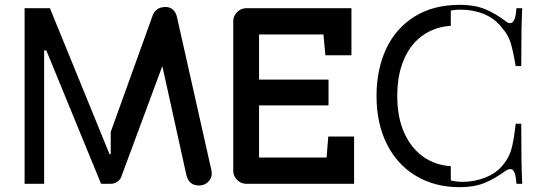

<svg xmlns="http://www.w3.org/2000/svg" viewBox="-20 -762 2247 796"><path d="M172 -553H163V0H82V-728H187L434 -123H439V-215L613 -698Q626 -733 667 -733Q685 -733 697.5 -721.5Q710 -710 714 -690L852 -76Q858 -54 858 -43Q858 -23 843 -8Q828 7 805 7Q764 7 753 -35L653 -488L485 -35Q481 -19 468 -9.5Q455 0 439 0H399Z M1054 -432H1342V-325H1054V-109H1334L1341 -196H1448V0H1001Q979 0 963 -16Q947 -32 947 -54V-674Q947 -696 963 -712Q979 -728 1001 -728H1437V-533H1329L1321 -619H1054Z M1627 -364Q1627 -275 1656 -211Q1685 -147 1735 -112Q1785 -77 1849 -73V-14Q1872 -8 1898 -8Q1946 -8 1992 -26Q2038 -44 2066 -79Q2090 -108 2100 -143Q2110 -178 2118 -249H2141Q2141 -71 2145 0H2121Q2119 -32 2113 -46.5Q2107 -61 2096 -61Q2086 -61 2075 -53Q2030 -20 1987.5 -3Q1945 14 1885 14Q1783 14 1705 -32.5Q1627 -79 1584 -164.5Q1541 -250 1541 -364Q1541 -473 1580.5 -558.5Q1620 -644 1698 -693Q1776 -742 1886 -742Q1947 -742 1990 -724.5Q2033 -707 2075 -675Q2086 -666 2094 -666Q2106 -666 2112.5 -681Q2119 -696 2121 -728H2145Q2141 -660 2141 -488H2118Q2106 -558 2095.5 -589Q2085 -620 2061 -647Q2032 -685 1987 -703.5Q1942 -722 1889 -722Q1866 -722 1849 -718V-655Q1785 -651 1734.5 -616.5Q1684 -582 1655.5 -517.5Q1627 -453 1627 -364Z"/></svg>

Font: Hjärnsläpp Display
Style: Regular
Weight: 400
Designer: Baptiste Guesnon
Foundry: Bloom Type
Version: Version 1.000